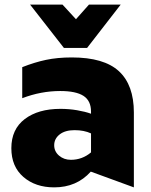

<svg xmlns="http://www.w3.org/2000/svg" viewBox="-20 -797 651 829"><path d="M286 -107Q256 -107 235 -125Q214 -143 214 -170Q214 -198 237.5 -216.5Q261 -235 302 -235Q343 -235 373 -221V-139Q335 -107 286 -107ZM290 -549Q228 -549 178.5 -538.5Q129 -528 76 -507V-373Q157 -404 240 -404Q308 -404 340.5 -383Q373 -362 373 -315V-306Q348 -315 313 -321Q278 -327 241 -327Q145 -327 87 -283Q29 -239 29 -157Q29 -78 81 -33Q133 12 214 12Q311 12 372 -56L558 12V-311Q558 -430 493.5 -489.5Q429 -549 290 -549ZM364 -777 308 -714 250 -777H110L256 -590H356L501 -777Z"/></svg>

Font: Geom Black
Style: Bold
Weight: 900
Version: Version 1.102